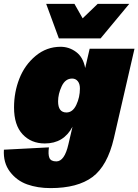

<svg xmlns="http://www.w3.org/2000/svg" viewBox="-51 -750 710 985"><path d="M465 -553H251L186 -730H331L373 -656L450 -730H612ZM409 -500H639L533 -40Q500 101 423.5 158Q347 215 208 215Q142 215 88.5 196Q35 177 0 131Q-35 85 -31 18L200 6Q195 42 202.5 60Q210 78 238 78Q280 78 300 -10L321 -100Q276 -14 179 -14Q109 -14 65 -61Q21 -108 21 -199Q21 -277 48.5 -347Q76 -417 132 -463.5Q188 -510 260 -510Q304 -510 340 -483Q376 -456 386 -401ZM290 -173Q322 -173 340.5 -212Q359 -251 359 -296Q359 -320 348 -333.5Q337 -347 319 -347Q284 -347 265.5 -307.5Q247 -268 247 -230Q247 -173 290 -173Z"/></svg>

Font: Elaine Sans Black
Style: Italic
Weight: 900
Italic angle: -13°
Designer: Wei Huang
Foundry: Wei Huang
Version: Version 2.001;December 24, 2019;FontCreator 12.0.0.2547 64-b